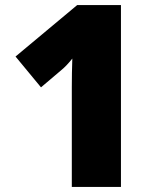

<svg xmlns="http://www.w3.org/2000/svg" viewBox="-20 -734 618 754"><path d="M262 0V-355Q262 -366 262 -391.5Q262 -417 262.5 -448Q263 -479 264 -504Q252 -489 241.5 -478Q231 -467 220 -458L141 -391L41 -512L283 -714H455V0Z"/></svg>

Font: Noto Sans Devanagari UI Black
Style: Regular
Weight: 900
Designer: Jelle Bosma - Monotype Design Team
Foundry: Monotype Imaging Inc.
Version: Version 2.003; ttfautohint (v1.8.4.7-5d5b)